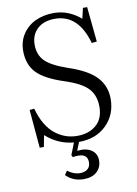

<svg xmlns="http://www.w3.org/2000/svg" viewBox="-102 -794 775 1085"><g transform="rotate(-10 286.0 -251.0)"><path d="M289.1 226.1Q229 226.1 188 185.1L203.1 162.1Q237.3 189 274.9 189Q301.3 189 317.6 175.8Q334 162.6 334 136.2Q334 89.8 280.8 89.8Q262.2 89.8 249 92.8L243.2 80.1L270 12.2Q180.2 4.4 110.8 -58.1L98.1 7.8H74.2L55.2 -211.9L82 -214.8Q95.7 -163.6 118.7 -125.2Q141.6 -86.9 170.2 -64.7Q198.7 -42.5 230 -31.7Q261.2 -21 295.9 -21Q362.3 -21 404.5 -57.1Q446.8 -93.3 446.8 -162.1Q446.8 -226.6 409.9 -266.6Q373 -306.6 279.8 -336.9Q166.5 -373.5 121.8 -421.4Q77.1 -469.2 77.1 -545.9Q77.1 -602.1 105.5 -644Q133.8 -686 180.2 -707Q226.6 -728 284.2 -728Q368.2 -728 438 -668L452.1 -728H476.1L496.1 -526.9L466.8 -523.9Q418.9 -694.8 284.2 -694.8Q220.7 -694.8 183.8 -660.6Q147 -626.5 147 -569.8Q147 -511.7 182.6 -475.8Q218.3 -439.9 311 -408.2Q423.3 -370.6 470.2 -319.1Q517.1 -267.6 517.1 -194.8Q517.1 -104.5 457 -45.2Q397 14.2 298.8 14.2L279.8 62Q330.6 55.7 361.3 76.2Q392.1 96.7 392.1 137.2Q392.1 175.8 365.2 200.9Q338.4 226.1 289.1 226.1Z"/></g></svg>

Font: Literata Light
Style: Regular
Weight: 300
Designer: Latin by Veronika Burian and Jose Scaglione. Greek by Irene Vlachou. Cyrillic by Vera Evstafieva.
Foundry: TypeTogether
Version: Version 3.021